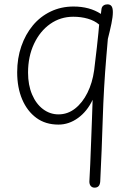

<svg xmlns="http://www.w3.org/2000/svg" viewBox="-20 -567 604 883"><path d="M447 -527Q449 -537 456.5 -542Q464 -547 474 -547Q487 -547 493 -538.5Q499 -530 499 -511Q499 -490 492.5 -458.5Q486 -427 476 -388L469 -306Q457 -165 452.5 -19.5Q448 126 441 267Q440 282 433.5 289Q427 296 415 296Q404 296 397.5 288.5Q391 281 391 268Q393 236 395 188Q397 140 399 85.5Q401 31 403 -20.5Q405 -72 406 -108Q381 -55 339 -24.5Q297 6 249 6Q189 6 147 -25Q105 -56 82 -110Q59 -164 59 -235Q59 -299 78 -354Q97 -409 131 -450Q165 -491 213 -514Q261 -537 318 -537Q355 -537 386.5 -528.5Q418 -520 444 -503ZM109 -233Q109 -176 127.5 -132.5Q146 -89 178 -65Q210 -41 249 -41Q291 -41 325 -67.5Q359 -94 382 -140Q405 -186 413 -244Q421 -309 425.5 -349.5Q430 -390 432.5 -415Q435 -440 436 -454Q415 -472 384 -481Q353 -490 317 -490Q258 -490 211 -457Q164 -424 136.5 -365.5Q109 -307 109 -233Z"/></svg>

Font: Playpen Sans ExtraLight
Style: Regular
Weight: 250
Designer: Laura Meseguer, Veronika Burian, José Scaglione
Foundry: TypeTogether
Version: Version 1.001